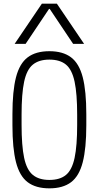

<svg xmlns="http://www.w3.org/2000/svg" viewBox="-20 -1020 540 1050"><path d="M250 10Q176 10 131.5 -23.5Q87 -57 67.5 -133Q48 -209 48 -335V-395Q48 -522 67.5 -597.5Q87 -673 131.5 -706.5Q176 -740 250 -740Q324 -740 368.5 -706.5Q413 -673 432.5 -597.5Q452 -522 452 -395V-335Q452 -209 432.5 -133Q413 -57 368.5 -23.5Q324 10 250 10ZM250 -36Q308 -36 341 -63.5Q374 -91 388 -157Q402 -223 402 -337V-393Q402 -507 388 -573Q374 -639 341 -666.5Q308 -694 250 -694Q193 -694 159.5 -666.5Q126 -639 112 -573Q98 -507 98 -393V-337Q98 -223 112 -157Q126 -91 159.5 -63.5Q193 -36 250 -36ZM60 -780 209 -1000H291L440 -780H380L252 -971H248L120 -780Z"/></svg>

Font: M PLUS Code Latin Light
Style: Regular
Weight: 300
Designer: Coji Morishita
Foundry: UNDERFOREST DESIGN
Version: Version 1.002; ttfautohint (v1.8.3)